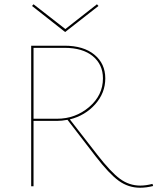

<svg xmlns="http://www.w3.org/2000/svg" viewBox="-20 -872 737 899"><path d="M441 -844 285 -722 130 -844 137 -852 286 -736 434 -852ZM694 -11 697 -1Q665 7 636 7Q581 7 536 -25.5Q491 -58 427 -141L296 -311Q269 -306 247 -306H137V0H126V-658H282Q371 -658 422 -616Q473 -574 473 -505Q473 -437 426 -384Q379 -331 307 -313L436 -147Q499 -66 542 -34.5Q585 -3 637 -3Q663 -3 694 -11ZM137 -316H247Q333 -316 397.5 -371Q462 -426 462 -505Q462 -570 414.5 -609Q367 -648 282 -648H137Z"/></svg>

Font: EauTest Hairline
Style: Regular
Weight: 250
Designer: Christian Thalmann (Catharsis Fonts)
Version: Version 0.001;PS 000.001;hotconv 1.0.88;makeotf.lib2.5.64775